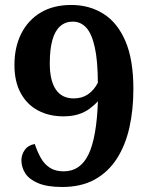

<svg xmlns="http://www.w3.org/2000/svg" viewBox="-20 -744 605 774"><path d="M230.5 9.8Q170.4 9.8 134.1 -5.5Q97.7 -20.8 82 -45.2Q66.3 -69.7 66.3 -98.2Q66.3 -120.1 79.6 -139.3Q92.9 -158.4 120.1 -163.6Q130.9 -131.6 145 -106.6Q159.1 -81.7 181.3 -67.5Q203.4 -53.3 236.7 -53.3Q304 -53.3 336.9 -121.8Q369.7 -190.3 374.7 -336Q360.1 -319.6 340.6 -305.4Q321 -291.1 295.3 -283Q269.7 -275 235.2 -275Q177.8 -275 133.3 -298.7Q88.8 -322.3 63.5 -368.7Q38.2 -415.1 38.2 -482.1Q38.2 -554.1 65.8 -608.7Q93.3 -663.3 144.5 -693.7Q195.7 -724 267.3 -724Q340 -724 396.5 -688.7Q453.1 -653.4 485.4 -578.8Q517.7 -504.3 517.7 -384.5Q517.7 -301.5 501.6 -229.7Q485.4 -157.9 450.9 -104.2Q416.3 -50.5 361.9 -20.3Q307.5 9.8 230.5 9.8ZM277 -347.3Q310.9 -347.3 335 -364Q359.2 -380.7 374.5 -410.4Q374.1 -499.9 362 -553.9Q350 -607.9 327.9 -632.3Q305.7 -656.8 273.1 -656.8Q243.9 -656.8 223 -638.7Q202 -620.6 191.4 -583.5Q180.7 -546.4 180.7 -488Q180.7 -419.3 205 -383.3Q229.4 -347.3 277 -347.3Z"/></svg>

Font: Noto Serif Ethiopic
Style: Regular
Weight: 400
Designer: Monotype Design Team
Foundry: Monotype Imaging Inc.
Version: Version 2.102